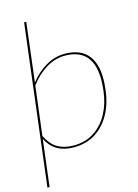

<svg xmlns="http://www.w3.org/2000/svg" viewBox="-154 -792 748 1043"><g transform="rotate(-15 220.5 -270.0)"><path d="M-9 180H-21L89 -720H101L61 -389Q100 -439 150.5 -468.5Q201 -498 256 -498Q320 -498 360 -471Q400 -444 416 -389Q432 -334 421 -248Q413 -177 381.5 -119Q350 -61 298 -27.5Q246 6 175 6Q121 6 83 -16Q45 -38 23 -82ZM255 -488Q201 -488 150 -457.5Q99 -427 59 -373L25 -98Q51 -46 88 -25Q125 -4 176 -4Q244 -4 293 -36.5Q342 -69 371.5 -124Q401 -179 409 -248Q424 -370 385 -429Q346 -488 255 -488Z"/></g></svg>

Font: Aleo Thin
Style: Italic
Weight: 250
Italic angle: -7°
Designer: Alessio Laiso
Foundry: Alessio Laiso
Version: Version 2.001;gftools[0.9.29]